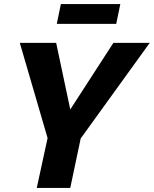

<svg xmlns="http://www.w3.org/2000/svg" viewBox="-20 -920 753 940"><path d="M258 -803 278 -900H569L549 -803ZM213 -244 77 -710H255L324 -384L535 -710H713L375 -242L324 0H160Z"/></svg>

Font: Raleway-v4020 ExtraBold
Style: Italic
Weight: 800
Italic angle: -12°
Designer: Matt McInerney, Pablo Impallari, Rodrigo Fuenzalida
Foundry: Matt McInerney, Pablo Impallari, Rodrigo Fuenzalida
Version: Version 4.020;PS 004.020;hotconv 1.0.88;makeotf.lib2.5.64775